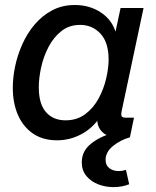

<svg xmlns="http://www.w3.org/2000/svg" viewBox="-20 -560 636 783"><path d="M212.9 12.2Q154.8 12.2 114.5 -15.4Q74.2 -43 53.2 -91.3Q32.2 -139.6 32.2 -202.1Q32.2 -243.7 41.7 -289.6Q51.3 -335.4 71.3 -380.1Q91.3 -424.8 121.6 -460.4Q151.9 -496.1 192.6 -517.8Q233.4 -539.6 285.2 -539.6Q347.2 -539.6 393.8 -507.6Q440.4 -475.6 454.1 -420.4L446.8 -410.6L471.7 -527.3H565.4L476.1 -106.9Q473.1 -92.3 476.1 -86.2Q479 -80.1 493.7 -80.1H526.4L509.8 0H460Q415.5 0 393.1 -25.9Q370.6 -51.8 378.9 -93.3L383.3 -115.7L403.3 -106Q368.2 -44.9 318.4 -16.4Q268.6 12.2 212.9 12.2ZM247.1 -69.3Q293.9 -69.3 327.6 -94.5Q361.3 -119.6 382.3 -158.7Q403.3 -197.8 413.1 -240.2Q422.9 -282.7 422.9 -317.4Q422.9 -387.2 389.6 -422.9Q356.4 -458.5 307.1 -458.5Q262.2 -458.5 230.2 -433.1Q198.2 -407.7 177.7 -368.2Q157.2 -328.6 147.7 -284.9Q138.2 -241.2 138.2 -204.1Q138.2 -136.2 167.5 -102.8Q196.8 -69.3 247.1 -69.3ZM442.9 203.1Q410.6 203.1 381.1 191.9Q351.6 180.7 332.5 158Q313.5 135.3 313.5 102.1Q313.5 57.1 349.6 27.3Q385.7 -2.4 439.9 -17.6L465.3 -11.7L464.4 0H509.8Q471.2 10.7 440.9 35.4Q410.6 60.1 410.6 91.8Q410.6 114.3 426 126Q441.4 137.7 464.8 137.7Q478 137.7 493.7 132.8L506.8 191.4Q477.1 203.1 442.9 203.1Z"/></svg>

Font: Schibsted Grotesk Medium
Style: Italic
Weight: 500
Italic angle: -12°
Designer: Bakken & Baeck AS, Henrik Kongsvoll
Foundry: Schibsted ASA
Version: Version 1.100;gftools[0.9.25]